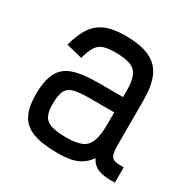

<svg xmlns="http://www.w3.org/2000/svg" viewBox="-149 -766 897 914"><g transform="rotate(30 300.0 -309.0)"><path d="M284 14Q199 14 149 -4.5Q99 -23 77 -64.5Q55 -106 55 -176Q55 -253 77 -296Q99 -339 149 -356Q199 -373 284 -373H421V-411Q421 -459 409 -487.5Q397 -516 367.5 -527.5Q338 -539 284 -539Q242 -539 218 -530.5Q194 -522 180 -499Q166 -476 155 -435L67 -457Q84 -520 109.5 -558Q135 -596 177 -614Q219 -632 284 -632Q370 -632 420 -608.5Q470 -585 491.5 -536Q513 -487 513 -411V-166Q513 -128 519 -110.5Q525 -93 542 -88.5Q559 -84 591 -85V-1Q534 2 501.5 -10.5Q469 -23 453 -56Q435 -30 411.5 -14.5Q388 1 357 7.5Q326 14 284 14ZM284 -71Q338 -71 367.5 -84.5Q397 -98 409 -131.5Q421 -165 421 -224V-289H284Q230 -289 200 -281Q170 -273 158.5 -249Q147 -225 147 -176Q147 -136 158.5 -113Q170 -90 200 -80.5Q230 -71 284 -71Z"/></g></svg>

Font: Victor Mono SemiBold
Style: Regular
Weight: 600
Monospace: yes
Designer: Rune Bjørnerås
Version: Version 1.561;gftools[0.9.30]